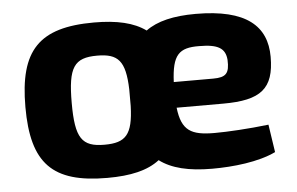

<svg xmlns="http://www.w3.org/2000/svg" viewBox="-43 -567 990 640"><g transform="rotate(-5 452.5 -247.0)"><path d="M698 -200C824 -200 869 -235 869 -342C869 -444 803 -506 632 -506C558 -506 503 -493 465 -465C425 -494 369 -507 292 -507C108 -507 40 -436 40 -246C40 -57 108 13 292 13C370 13 427 0 467 -31C507 -1 564 13 643 13C713 13 798 4 856 -24L842 -117C775 -109 703 -105 661 -105C583 -105 551 -122 542 -200ZM540 -286C544 -377 567 -399 635 -398C698 -398 722 -383 725 -344C727 -299 715 -286 672 -286ZM292 -98C216 -98 195 -128 195 -246C195 -366 216 -396 293 -396C363 -396 387 -371 390 -275V-247V-219C387 -123 363 -98 292 -98Z"/></g></svg>

Font: SnT
Style: Bold
Weight: 700
Designer: Natanael Gama
Version: Version 1.001;PS 001.001;hotconv 1.0.70;makeotf.lib2.5.58329